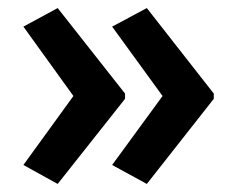

<svg xmlns="http://www.w3.org/2000/svg" viewBox="-20 -508 587 476"><path d="M510 -263 344 -52 258 -99 383 -270 258 -442 344 -488 510 -276ZM290 -263 123 -52 38 -99 162 -270 38 -442 123 -488 290 -276Z"/></svg>

Font: Noto Sans Telugu SemiCondensed SemiBold
Style: Regular
Weight: 600
Width: 4
Designer: Jelle Bosma - Monotype Design Team
Foundry: Monotype Imaging Inc.
Version: Version 2.005; ttfautohint (v1.8.4.7-5d5b)